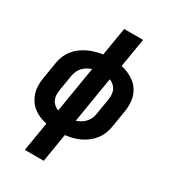

<svg xmlns="http://www.w3.org/2000/svg" viewBox="-222 -849 1044 1169"><g transform="rotate(30 300.0 -265.0)"><path d="M143 205 177 1Q151 -4 126.5 -14.5Q102 -25 81.5 -41Q61 -57 47 -79Q33 -101 25.5 -126Q18 -151 18 -179Q18 -207 23 -234L41 -344Q45 -369 54.5 -394Q64 -419 80.5 -440.5Q97 -462 119 -479Q141 -496 165.5 -507.5Q190 -519 215 -526Q240 -533 266 -537L299 -735H432L398 -532Q424 -526 448.5 -515.5Q473 -505 493.5 -489Q514 -473 528.5 -451Q543 -429 550 -404Q557 -379 557 -351Q557 -323 552 -296L534 -186Q530 -161 520.5 -136Q511 -111 494.5 -89.5Q478 -68 456.5 -51Q435 -34 410.5 -22.5Q386 -11 360.5 -4.5Q335 2 309 5L276 205ZM199 -104 252 -426Q235 -421 219.5 -411.5Q204 -402 192 -389Q180 -376 173 -360Q166 -344 163 -327L145 -218Q142 -200 142.5 -182Q143 -164 150 -148.5Q157 -133 170 -121.5Q183 -110 199 -104ZM323 -104Q340 -109 355.5 -118.5Q371 -128 383 -141Q395 -154 402.5 -170Q410 -186 412 -203L430 -312Q433 -330 432.5 -348Q432 -366 425 -381.5Q418 -397 405 -408.5Q392 -420 376 -426Z"/></g></svg>

Font: Iosevka Slab XBdEx
Style: Italic
Weight: 800
Width: 7
Italic angle: -9°
Monospace: yes
Designer: Belleve Invis
Foundry: Belleve Invis
Version: Version 11.1.1; ttfautohint (v1.8.3)